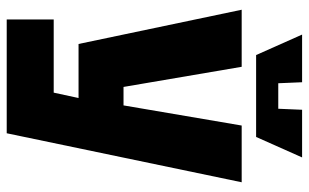

<svg xmlns="http://www.w3.org/2000/svg" viewBox="-194 -586 920 572"><g transform="rotate(90 266.0 -300.0)"><path d="M38 140V0H256L272 -74H111L9 -560H179L239 -208H294L354 -560H523L377 140ZM307 -740H449L388 -603H144L83 -740H225L228 -669H304Z"/></g></svg>

Font: Tektur SemiCondensed
Style: Bold
Weight: 700
Width: 4
Designer: Adam Jagosz
Foundry: Adam Jagosz
Version: Version 1.005;gftools[0.9.30]